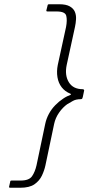

<svg xmlns="http://www.w3.org/2000/svg" viewBox="-20 -768 452 904"><path d="M23 110 28 88Q28 85 29.5 83.5Q31 82 35 82H78Q117 82 131 61.5Q145 41 152 10L193 -185Q198 -209 210 -231.5Q222 -254 240 -272.5Q258 -291 278 -304Q285 -309 296 -314.5Q307 -320 311 -321Q314 -322 314 -324Q314 -326 311 -327Q286 -337 270.5 -357Q255 -377 250.5 -404.5Q246 -432 252 -462L291 -641Q297 -673 292 -693.5Q287 -714 247 -714H204Q200 -714 199 -715.5Q198 -717 198 -718L204 -742Q204 -744 205.5 -746Q207 -748 211 -748H259Q291 -748 308.5 -738Q326 -728 332.5 -712.5Q339 -697 338 -678Q337 -659 333 -641L294 -462Q284 -414 304 -381Q324 -348 370 -348Q373 -348 375 -345.5Q377 -343 376 -341L370 -312Q369 -308 367.5 -304.5Q366 -301 360 -301Q338 -301 323.5 -293Q309 -285 296 -277Q275 -262 258 -237.5Q241 -213 235 -185L194 10Q189 34 177.5 58.5Q166 83 142.5 99.5Q119 116 75 116H28Q24 116 23 114Q22 112 23 110Z"/></svg>

Font: Glory ExtraLight
Style: Italic
Weight: 250
Italic angle: -12°
Version: Version 1.011